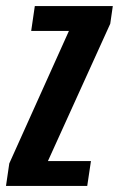

<svg xmlns="http://www.w3.org/2000/svg" viewBox="-46 -611 391 631"><path d="M-26.3 0 -15.5 -73.8 180.5 -509.3H56.5L68.4 -591H324.7L316.3 -532.9L111.5 -81.7H252.9L240.7 0Z"/></svg>

Font: Alumni Sans SC Thin
Style: Italic
Weight: 100
Italic angle: -8°
Designer: Robert E. Leuschke
Foundry: Robert E. Leuschke
Version: Version 1.016